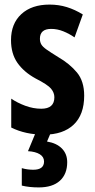

<svg xmlns="http://www.w3.org/2000/svg" viewBox="-20 -577 414 837"><path d="M347 -160Q347 -77 301 -33.5Q255 10 172 10Q91 10 29 -21V-147Q55 -129 90 -116Q125 -103 160 -103Q217 -103 217 -153Q217 -173 202.5 -190.5Q188 -208 135 -235Q84 -263 56 -303Q28 -343 28 -402Q28 -474 73 -515.5Q118 -557 196 -557Q236 -557 271.5 -546Q307 -535 341 -514L305 -414Q282 -430 256 -440.5Q230 -451 203 -451Q154 -451 154 -408Q154 -394 160 -383.5Q166 -373 183 -361Q200 -349 234 -328Q284 -299 315.5 -261Q347 -223 347 -160ZM273 130Q273 182 241 211Q209 240 149 240Q107 240 75 232V156Q89 160 101.5 161.5Q114 163 125 163Q172 163 172 127Q172 107 153.5 95.5Q135 84 102 82L136 0H202L185 40Q227 47 250 70.5Q273 94 273 130Z"/></svg>

Font: Noto Sans Thai ExtCond
Style: Bold
Weight: 700
Width: 2
Designer: Monotype Design Team
Foundry: Monotype Imaging Inc.
Version: Version 2.002; ttfautohint (v1.8.4.7-5d5b)